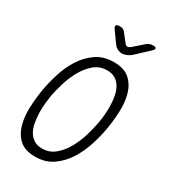

<svg xmlns="http://www.w3.org/2000/svg" viewBox="-227 -1063 1054 1186"><g transform="rotate(30 300.0 -470.0)"><path d="M230 -55Q283 -55 322.5 -89Q362 -123 388.5 -172Q415 -221 430.5 -274.5Q446 -328 453 -367Q458 -392 461 -425Q464 -458 463.5 -492Q463 -526 457 -559Q451 -592 437 -618Q423 -644 399 -659.5Q375 -675 339 -675Q285 -675 246 -641Q207 -607 180.5 -558Q154 -509 138.5 -456Q123 -403 116 -365Q112 -340 108.5 -307Q105 -274 106 -239.5Q107 -205 112.5 -172Q118 -139 132 -113Q146 -87 170 -71Q194 -55 230 -55ZM218 10Q144 10 105 -26.5Q66 -63 51 -119Q36 -175 39 -241Q42 -307 52 -367Q62 -425 82 -490.5Q102 -556 137 -611.5Q172 -667 224 -703.5Q276 -740 350 -740Q424 -740 463.5 -704Q503 -668 518 -613Q533 -558 530.5 -492.5Q528 -427 518 -369Q508 -309 487 -242Q466 -175 430.5 -119Q395 -63 343 -26.5Q291 10 218 10ZM273 -950Q284 -950 293 -945.5Q302 -941 308 -933L352 -877Q361 -864 372.5 -864Q384 -864 398 -877L463 -934Q472 -942 482.5 -946Q493 -950 505 -950Q527 -950 529 -942Q531 -934 513 -917L425 -835Q411 -823 393.5 -816.5Q376 -810 363 -810Q350 -810 335 -816.5Q320 -823 310 -835L252 -916Q239 -933 244.5 -941.5Q250 -950 273 -950Z"/></g></svg>

Font: Maple Mono NL ExtraLight
Style: Italic
Weight: 275
Italic angle: -10°
Monospace: yes
Designer: subframe7536
Version: Version 7.000